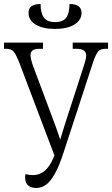

<svg xmlns="http://www.w3.org/2000/svg" viewBox="-22 -926 558 956"><path d="M158 10Q135 10 119 -2Q103 -14 103 -43Q103 -51 105 -59Q124 -54 142 -54Q208 -54 244 -140L249 -152L73 -617Q60 -650 48 -666.5Q36 -683 10 -683H-2V-714H192V-683H175Q149 -683 139.5 -674.5Q130 -666 130 -651Q130 -641 133.5 -627Q137 -613 141 -602L254 -300Q262 -278 266.5 -264Q271 -250 278 -231Q284 -250 288 -264Q292 -278 299 -300L396 -600Q407 -633 407 -651Q407 -683 358 -683H340V-714H516V-683H502Q478 -683 466.5 -669.5Q455 -656 442 -618L296 -171Q274 -102 252 -62.5Q230 -23 207.5 -6.5Q185 10 158 10ZM252 -782Q191 -782 155.5 -803.5Q120 -825 120 -862Q120 -906 180 -906Q180 -861 196.5 -838.5Q213 -816 252 -816Q292 -816 308 -838.5Q324 -861 324 -906Q384 -906 384 -862Q384 -826 348.5 -804Q313 -782 252 -782Z"/></svg>

Font: Noto Serif ExtraCondensed Light
Style: Regular
Weight: 300
Width: 2
Designer: Monotype Design Team
Foundry: Monotype Imaging Inc.
Version: Version 2.014; ttfautohint (v1.8.4.7-5d5b)